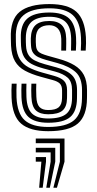

<svg xmlns="http://www.w3.org/2000/svg" viewBox="-20 -629 473 934"><path d="M214.3 9.2Q125.6 9.2 82.7 -27.7Q39.9 -64.6 36.2 -154.4Q35.4 -172.7 35.7 -190.5Q35.9 -208.2 37 -222H60.9Q60 -210.7 59.9 -191Q59.7 -171.3 60.3 -155.5Q63.8 -76.7 100.4 -44Q137 -11.4 214.3 -11.4Q302.2 -11.4 340.2 -44Q378.2 -76.6 378.8 -151.1Q379 -159.1 379 -165.1Q379.1 -171.2 379 -177.1Q379 -183 379 -190.3Q379 -250.6 347.8 -278.5Q316.7 -306.4 259.8 -322.1L204.5 -337.4Q182.8 -343.4 166.7 -351Q150.6 -358.7 141.4 -371.6Q132.2 -384.6 130.9 -406.2Q130.5 -414.9 130 -424Q129.6 -433.1 129.9 -442.9Q131.2 -486.7 152.8 -506.8Q174.5 -526.9 220.2 -526.9Q260 -526.9 280.4 -506.9Q300.8 -486.9 302 -441.6Q302.3 -430.8 302.2 -417.4Q302.1 -404.1 301.6 -383H277.9Q278.3 -400.1 278.3 -417.4Q278.4 -434.6 278.1 -440.3Q276.4 -475.2 260.8 -490.8Q245.2 -506.3 220.2 -506.3Q189 -506.3 171.9 -491.5Q154.9 -476.7 154.2 -442.8Q153.9 -432.7 154.1 -424.4Q154.3 -416.1 155.2 -406.3Q156.7 -390.9 163.4 -382.1Q170.1 -373.3 182.1 -368.2Q194.1 -363 211 -358.1L265.5 -342.8Q311.2 -330.1 341.8 -311.7Q372.4 -293.4 387.9 -264.4Q403.3 -235.3 403.3 -190.3Q403.3 -182.6 403.3 -176.6Q403.4 -170.6 403.3 -164.6Q403.3 -158.6 403.1 -151Q402.5 -65.9 359 -28.3Q315.6 9.2 214.3 9.2ZM214.3 -31.9Q149.3 -31.9 118.3 -60.2Q87.4 -88.4 84.4 -156.5Q83.9 -171 83.9 -190.7Q84 -210.4 84.8 -222H108.7Q107.9 -210.6 108 -190.7Q108.2 -170.8 108.6 -157.6Q111 -100.2 136.1 -76.4Q161.3 -52.6 214.3 -52.6Q275.8 -52.6 302.8 -75.4Q329.8 -98.3 330.4 -151.3Q330.6 -161.8 330.5 -170.7Q330.5 -179.6 330.5 -190.3Q330.5 -232.3 309.1 -251.2Q287.7 -270.2 248.5 -280.7L191.5 -296Q157.6 -305.2 134.1 -317.6Q110.7 -330.1 97.8 -350.8Q84.9 -371.5 82.4 -405.4Q81.6 -415.6 81.7 -425.1Q81.7 -434.6 81.4 -443Q79 -508.2 112.2 -538.1Q145.5 -568.1 220.2 -568.1Q285.3 -568.1 316.1 -539.3Q346.8 -510.5 350 -445.8Q350.6 -436.5 350.6 -418.4Q350.6 -400.3 349.2 -383H325.4Q325.8 -400.2 326.1 -417.8Q326.4 -435.5 326.1 -442.4Q324.3 -499.1 298 -523.3Q271.7 -547.4 220.2 -547.4Q161.2 -547.4 133.6 -523Q106 -498.6 105.6 -443.2Q105.4 -433.5 105.8 -424Q106.2 -414.6 106.6 -406.3Q108.1 -378.3 118.9 -361.4Q129.7 -344.5 149.6 -334.6Q169.5 -324.6 197.9 -316.7L254.1 -301.4Q306.5 -287.2 330.6 -262.8Q354.7 -238.5 354.7 -190.3Q354.7 -181.3 354.7 -171.8Q354.7 -162.3 354.5 -151.2Q353.9 -87.5 321.6 -59.7Q289.3 -31.9 214.3 -31.9ZM214.3 -73.1Q174.4 -73.1 154.4 -92.1Q134.5 -111.1 132.7 -158.5Q132.3 -170 132 -189.8Q131.7 -209.6 132.7 -222H156.6Q155.7 -210.1 155.9 -194.4Q156.1 -178.8 156.8 -159.3Q158.1 -123.4 171.9 -108.6Q185.8 -93.7 214.3 -93.7Q249.8 -93.7 265.5 -107.1Q281.2 -120.5 281.7 -151.5Q282 -162.3 282 -171.3Q282.1 -180.3 281.9 -190.3Q281.5 -212.2 270.9 -222.6Q260.3 -233.1 237.1 -239.4L178.4 -255.5Q132.4 -268.1 101.1 -285.3Q69.7 -302.4 53 -331Q36.3 -359.5 33.8 -406Q33.3 -416.7 33.2 -425.5Q33.1 -434.4 32.8 -443.5Q29.4 -533.2 75.5 -571.2Q121.6 -609.2 220.2 -609.2Q310.4 -609.2 351.5 -571.9Q392.7 -534.5 397.9 -448.4Q398.6 -436.2 398.5 -418.5Q398.3 -400.8 396.9 -383H373Q374.4 -400.1 374.5 -418.1Q374.5 -436.1 373.9 -447Q370.1 -522.7 334 -555.7Q297.9 -588.6 220.2 -588.6Q133.7 -588.6 94 -554.6Q54.3 -520.6 57.1 -443.1Q57.4 -434 57.3 -425.2Q57.3 -416.4 58.1 -406.1Q61.6 -364.6 76.9 -340.1Q92.2 -315.6 119.3 -301.3Q146.3 -287 185 -276.2L242.8 -260.1Q276.2 -250.8 291.2 -235.8Q306.2 -220.7 306.2 -190.3Q306.2 -183 306.2 -177.1Q306.2 -171.3 306.2 -165.2Q306.2 -159.2 306 -151.2Q305.5 -109.9 284.4 -91.5Q263.3 -73.1 214.3 -73.1ZM239.6 284.4 271.3 157.6V67.5H154V45H293.8V157.6L256.9 284.4ZM170.4 284.4 181.3 157.6H154V135H203.8V157.6L187.7 284.4ZM205 284.4 226.3 157.6V112.5H154V90H248.8V157.6L222.3 284.4Z"/></svg>

Font: Big Shoulders Inline Text SC Thin
Style: Regular
Weight: 100
Designer: Patric King
Foundry: XO Type Co
Version: Version 2.002